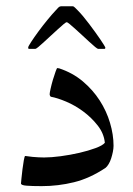

<svg xmlns="http://www.w3.org/2000/svg" viewBox="-20 -601 434 625"><path d="M349.6 -126.5Q349.6 -117.7 347.4 -106.7Q345.2 -95.7 341.8 -85.2Q338.4 -74.7 333.5 -66.7Q328.6 -58.6 323.7 -54.7Q272.5 -20.5 220.9 -7.8Q169.4 4.9 115.7 4.9Q83.5 4.9 65.9 3.4Q48.3 2 48.3 -3.9Q48.3 -5.9 49.8 -20Q51.3 -34.2 53.2 -50.3Q55.2 -66.4 57.6 -79.8Q60.1 -93.3 62 -93.3Q63.5 -93.3 70.1 -92.3Q76.7 -91.3 85.9 -90.3Q95.2 -89.4 105.5 -88.9Q115.7 -88.4 123.5 -88.4Q146.5 -88.4 177.7 -92.5Q209 -96.7 238.5 -103.5Q268.1 -110.4 291 -118.9Q314 -127.4 321.3 -136.2Q318.4 -166.5 298.1 -192.4Q277.8 -218.3 251.2 -238Q224.6 -257.8 195.8 -270Q167 -282.2 145.5 -286.1Q143.6 -287.6 142.6 -289.8Q141.6 -292 141.6 -293.9Q141.6 -298.8 144.8 -312.7Q147.9 -326.7 152.3 -341.6Q156.7 -356.4 160.9 -367.9Q165 -379.4 166.5 -379.4Q168.9 -379.4 172.9 -378.4Q216.8 -363.8 249.5 -336.2Q282.2 -308.6 304.4 -274.2Q326.7 -239.7 338.1 -201.2Q349.6 -162.6 349.6 -126.5ZM322.8 -446.8Q322.8 -444.8 322.5 -443.4Q322.3 -441.9 319.3 -441.9H299.3Q297.4 -441.9 289.6 -448.2Q281.7 -454.6 271.2 -464.4Q260.7 -474.1 248.8 -485.1Q236.8 -496.1 225.8 -506.1Q214.8 -516.1 207 -522.5Q199.2 -528.8 197.3 -528.8Q194.8 -528.8 187.3 -522.5Q179.7 -516.1 168.7 -506.1Q157.7 -496.1 145.8 -485.1Q133.8 -474.1 123.3 -464.4Q112.8 -454.6 105 -448.2Q97.2 -441.9 95.2 -441.9H75.2Q72.3 -441.9 72 -443.4Q71.8 -444.8 71.8 -446.8Q71.8 -449.7 81.3 -464.4Q90.8 -479 104.7 -498Q118.7 -517.1 134.3 -536.1Q149.9 -555.2 161.1 -566.9Q166 -572.8 170.2 -576.7Q174.3 -580.6 178.7 -580.6H215.8Q220.2 -580.6 223.9 -576.4Q227.5 -572.3 233.4 -566.9Q241.2 -559.1 251 -547.4Q260.7 -535.6 270.5 -522.7Q280.3 -509.8 289.8 -496.6Q299.3 -483.4 306.6 -472.7Q314 -461.9 318.4 -454.6Q322.8 -447.3 322.8 -446.8Z"/></svg>

Font: Kitab
Style: Regular
Weight: 400
Designer: SIL International
Foundry: Khaled Hosny
Version: Version 1.000